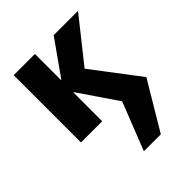

<svg xmlns="http://www.w3.org/2000/svg" viewBox="-221 -646 1049 1049"><g transform="rotate(-45 303.5 -121.5)"><path d="M571 0 406 277H275L384 0L232 -223H230V0H66V-520H230V-318H232L375 -520H563L365 -271Z"/></g></svg>

Font: M PLUS 1p ExtraBold
Style: Regular
Weight: 800
Version: Version 1.062